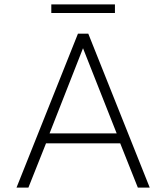

<svg xmlns="http://www.w3.org/2000/svg" viewBox="-20 -852 755 872"><path d="M213 -832H502V-793H213ZM334 -699H381L660 0H606L526 -201H189L109 0H55ZM510 -246 357 -633 205 -246Z"/></svg>

Font: Prompt ExtraLight
Style: Regular
Weight: 275
Designer: Katatrad Team
Foundry: CadsonDemak
Version: Version 1.001